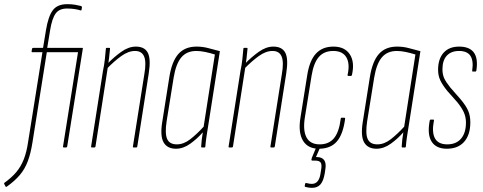

<svg xmlns="http://www.w3.org/2000/svg" viewBox="-87 -709 2324 923"><path d="M138 -458 69 -24Q61 27 47 65Q33 103 8.5 132Q-16 161 -54 188Q-58 191 -60 188L-67 175Q-68 172 -66 170Q-30 144 -8 117.5Q14 91 27.5 56.5Q41 22 48 -26L117 -458H68Q64 -458 65 -463L67 -475Q69 -479 73 -479H120L134 -564Q145 -631 167 -660Q189 -689 236 -689Q258 -689 275 -686Q292 -683 303 -680Q307 -678 307 -674L305 -662Q305 -658 300 -659Q288 -663 271.5 -665.5Q255 -668 235 -668Q198 -668 180.5 -644Q163 -620 154 -564L140 -479H307Q309 -479 310.5 -478.5Q312 -478 311 -474L236 -5Q235 0 230 0H220Q215 0 216 -5L288 -458Z M556 0Q551 0 552 -5L607 -353Q617 -410 606 -437Q595 -464 562 -464Q530 -464 496 -439.5Q462 -415 426 -378L429 -402Q460 -434 495.5 -459.5Q531 -485 566 -485Q608 -485 623.5 -455.5Q639 -426 628 -356L573 -5Q572 0 568 0ZM355 0Q350 0 351 -5L408 -368Q414 -396 417 -423.5Q420 -451 422 -475Q422 -479 426 -479H439Q442 -479 442 -475Q440 -452 437 -427.5Q434 -403 431 -386V-384L372 -5Q371 0 366 0Z M759 6Q717 6 699.5 -24.5Q682 -55 693 -123L727 -338Q739 -414 770.5 -449.5Q802 -485 858 -485Q888 -485 915 -477.5Q942 -470 970 -463L915 -112Q909 -74 905.5 -51.5Q902 -29 900 -4Q900 0 896 0H883Q880 0 880 -4Q881 -21 883 -39Q885 -57 888 -73Q861 -42 827.5 -18Q794 6 759 6ZM763 -15Q796 -15 827.5 -39.5Q859 -64 892 -100L946 -447Q924 -454 900.5 -459Q877 -464 857 -464Q811 -464 785 -433.5Q759 -403 748 -337L714 -126Q705 -67 716.5 -41Q728 -15 763 -15Z M1217 0Q1212 0 1213 -5L1268 -353Q1278 -410 1267 -437Q1256 -464 1223 -464Q1191 -464 1157 -439.5Q1123 -415 1087 -378L1090 -402Q1121 -434 1156.5 -459.5Q1192 -485 1227 -485Q1269 -485 1284.5 -455.5Q1300 -426 1289 -356L1234 -5Q1233 0 1229 0ZM1016 0Q1011 0 1012 -5L1069 -368Q1075 -396 1078 -423.5Q1081 -451 1083 -475Q1083 -479 1087 -479H1100Q1103 -479 1103 -475Q1101 -452 1098 -427.5Q1095 -403 1092 -386V-384L1033 -5Q1032 0 1027 0Z M1449 6Q1394 7 1370 -32Q1346 -71 1357 -141L1390 -348Q1401 -418 1432 -451.5Q1463 -485 1516 -485Q1570 -485 1594.5 -448Q1619 -411 1605 -349Q1604 -344 1600 -344H1588Q1583 -344 1584 -349Q1596 -403 1578 -433.5Q1560 -464 1515 -464Q1471 -464 1446 -435.5Q1421 -407 1411 -346L1378 -141Q1369 -80 1387 -47.5Q1405 -15 1450 -15Q1494 -15 1518.5 -44.5Q1543 -74 1551 -138Q1551 -143 1555 -143H1568Q1573 -143 1572 -137Q1562 -63 1532.5 -29Q1503 5 1449 6ZM1413 194Q1398 194 1383 190Q1377 189 1378 184L1380 174Q1381 170 1387 171Q1394 173 1400 174Q1406 175 1412 175Q1447 175 1454 124L1457 105Q1461 82 1454.5 72.5Q1448 63 1427 63H1414Q1410 63 1410 59Q1411 52 1414 45L1435 -5Q1438 -9 1440 -9H1452Q1457 -9 1454 -5L1432 46H1436Q1461 46 1471.5 61Q1482 76 1477 105L1474 125Q1468 161 1453.5 177.5Q1439 194 1413 194Z M1723 6Q1681 6 1663.5 -24.5Q1646 -55 1657 -123L1691 -338Q1703 -414 1734.5 -449.5Q1766 -485 1822 -485Q1852 -485 1879 -477.5Q1906 -470 1934 -463L1879 -112Q1873 -74 1869.5 -51.5Q1866 -29 1864 -4Q1864 0 1860 0H1847Q1844 0 1844 -4Q1845 -21 1847 -39Q1849 -57 1852 -73Q1825 -42 1791.5 -18Q1758 6 1723 6ZM1727 -15Q1760 -15 1791.5 -39.5Q1823 -64 1856 -100L1910 -447Q1888 -454 1864.5 -459Q1841 -464 1821 -464Q1775 -464 1749 -433.5Q1723 -403 1712 -337L1678 -126Q1669 -67 1680.5 -41Q1692 -15 1727 -15Z M2061 6Q2009 6 1987.5 -29Q1966 -64 1979 -130Q1980 -134 1983 -134H1995Q1997 -134 1998.5 -133.5Q2000 -133 1999 -129Q1988 -73 2004 -44Q2020 -15 2063 -15Q2106 -15 2129.5 -42.5Q2153 -70 2153 -120Q2153 -146 2143 -168.5Q2133 -191 2111 -218L2064 -271Q2041 -299 2030 -322Q2019 -345 2019 -373Q2019 -426 2045.5 -455.5Q2072 -485 2120 -485Q2170 -485 2191 -456.5Q2212 -428 2203 -370Q2202 -365 2199 -365H2186Q2182 -365 2183 -370Q2190 -417 2174.5 -440.5Q2159 -464 2120 -464Q2082 -464 2061 -441.5Q2040 -419 2040 -376Q2040 -351 2048.5 -332.5Q2057 -314 2078 -288L2127 -232Q2153 -201 2163.5 -177Q2174 -153 2174 -121Q2174 -61 2144.5 -27.5Q2115 6 2061 6Z"/></svg>

Font: Sofia Sans Extra Condensed Thin
Style: Italic
Weight: 250
Italic angle: -9°
Version: Version 4.100